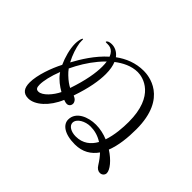

<svg xmlns="http://www.w3.org/2000/svg" viewBox="-116 -976 1232 1232"><g transform="rotate(45 500.0 -359.5)"><path d="M801 -175C826 -238 834 -316 834 -392C834 -679 642 -691 603 -691C529 -691 467 -665 414 -626C392 -656 362 -667 337 -667C330 -667 321 -666 314 -664C305 -661 298 -655 298 -651C298 -649 300 -648 304 -648H309H318C326 -648 336 -647 343 -644C359 -638 373 -625 383 -600C313 -538 263 -456 230 -395C206 -439 191 -487 185 -525C184 -533 184 -539 184 -544V-555C184 -558 183 -560 181 -560C177 -560 172 -547 169 -528C168 -520 167 -511 167 -502C167 -454 184 -394 205 -348C172 -285 137 -188 137 -121C137 -70 156 -41 203 -41C263 -41 334 -104 373 -198C385 -193 396 -191 402 -191C420 -191 431 -205 431 -221C431 -229 427 -238 420 -246C413 -253 405 -257 396 -261C432 -365 445 -444 445 -504C445 -543 439 -574 429 -598C472 -631 524 -658 581 -658C628 -658 766 -628 766 -391C766 -339 761 -268 740 -207C706 -221 668 -230 630 -230C560 -230 480 -198 480 -127C480 -82 527 -44 623 -44C693 -44 741 -75 774 -122C791 -104 808 -82 824 -56C835 -38 849 -28 866 -28C885 -28 899 -42 899 -59C899 -89 859 -138 801 -175ZM395 -521C395 -464 382 -385 346 -279C328 -288 306 -303 280 -328C269 -338 260 -349 251 -361C277 -416 311 -473 353 -523C364 -536 377 -551 392 -565C394 -552 395 -538 395 -521ZM218 -118C199 -118 192 -129 192 -156C192 -190 204 -245 228 -306L235 -296C258 -265 293 -239 325 -221C302 -173 255 -118 218 -118ZM591 -84C547 -84 514 -105 514 -132C514 -170 567 -197 613 -197C647 -197 684 -189 722 -165C696 -118 655 -84 591 -84Z"/></g></svg>

Font: Shippori Mincho OTF
Style: Regular
Weight: 400
Designer: FONTDASU
Foundry: FONTDASU / Google Inc. / but / Adobe
Version: Version 3.300;hotconv 1.0.109;makeotfexe 2.5.65596